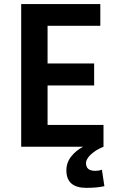

<svg xmlns="http://www.w3.org/2000/svg" viewBox="-20 -720 563 942"><path d="M492.2 193.4Q455.1 201.7 403.8 201.7Q305.7 201.7 305.7 115.7Q305.7 78.1 328.9 48.3Q352.1 18.6 387.7 0H84V-700.2H472.2V-593.3H213.4V-408.7H441.9V-300.8H213.4V-106.9H487.8V0Q460.4 11.2 440.9 25.6Q421.4 40 411.6 54.2Q401.9 68.4 401.9 79.6Q401.9 99.1 413.1 108.6Q424.3 118.2 448.2 118.2Q464.8 118.2 480 112.8Z"/></svg>

Font: Selawik Semibold
Style: Regular
Weight: 600
Designer: Aaron Bell
Foundry: Microsoft Corporation
Version: Version 1.01